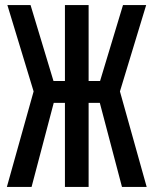

<svg xmlns="http://www.w3.org/2000/svg" viewBox="-20 -734 603 754"><path d="M7 0H104L191 -330H235V0H328V-330H372L459 0H556L451 -375L554 -714H463L373 -416H328V-714H235V-416H190L100 -714H9L112 -375Z"/></svg>

Font: Noto Sans Mono SemiCondensed Medium
Style: Regular
Weight: 500
Width: 4
Designer: Monotype Design Team
Foundry: Monotype Imaging Inc.
Version: Version 2.014